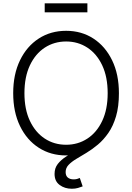

<svg xmlns="http://www.w3.org/2000/svg" viewBox="-20 -922 792 1151"><path d="M376.5 9.8Q283.7 9.8 212.2 -36.4Q140.6 -82.5 99.9 -166.5Q59.1 -250.5 59.1 -363.3Q59.1 -476.6 99.9 -560.5Q140.6 -644.5 212.2 -690.9Q283.7 -737.3 376.5 -737.3Q468.8 -737.3 540 -690.9Q611.3 -644.5 652.1 -560.5Q692.9 -476.6 692.9 -363.3Q692.9 -250.5 652.1 -166.5Q611.3 -82.5 540 -36.4Q468.8 9.8 376.5 9.8ZM376.5 -54.2Q447.3 -54.2 503.7 -91.1Q560.1 -127.9 592.8 -197.3Q625.5 -266.6 625.5 -363.3Q625.5 -460.9 592.8 -530.3Q560.1 -599.6 503.7 -636.5Q447.3 -673.3 376.5 -673.3Q305.2 -673.3 248.5 -636.5Q191.9 -599.6 159.2 -530.3Q126.5 -460.9 126.5 -363.3Q126.5 -266.6 159.2 -197.5Q191.9 -128.4 248.3 -91.3Q304.7 -54.2 376.5 -54.2ZM410.6 209.5Q368.2 209.5 337.6 187Q307.1 164.6 307.1 120.6Q307.1 85.4 326.4 60.8Q345.7 36.1 377.4 15.9Q409.2 -4.4 447.3 -25.1Q485.4 -45.9 523.2 -73Q561 -100.1 592.8 -138.2Q624.5 -176.3 643.8 -231.2Q663.1 -286.1 663.1 -363.3H692.9Q692.9 -282.7 675.5 -224.4Q658.2 -166 629.6 -125Q601.1 -84 567.1 -55.4Q533.2 -26.9 499 -6.3Q464.8 14.2 436.5 31.2Q408.2 48.3 390.9 66.7Q373.5 85 373.5 109.4Q373.5 131.8 386.7 142.6Q399.9 153.3 421.9 153.3Q432.6 153.3 441.7 150.9Q450.7 148.4 458.5 145L475.6 195.3Q463.4 200.2 447.3 204.8Q431.2 209.5 410.6 209.5ZM503.9 -901.9V-848.1H248V-901.9Z"/></svg>

Font: Inter 18pt Light
Style: Regular
Weight: 300
Designer: Rasmus Andersson
Foundry: rsms
Version: Version 4.001;git-66647c0bb